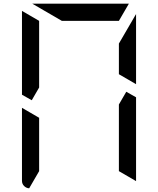

<svg xmlns="http://www.w3.org/2000/svg" viewBox="-20 -1020 856 1040"><path d="M717 -564 624 -618V-784L717 -944ZM192 -546 152 -477 99 -507V-959V-961L192 -907ZM315 -907 155 -1000H676H678L624 -907ZM138 0Q122 -1 110.5 -12.5Q99 -24 99 -41V-436L192 -382V-93ZM717 -493V-41V-39L624 -93V-454L664 -523Z"/></svg>

Font: DSEG7 Modern Mini
Style: Regular
Weight: 400
Designer: Keshikan(Twitter:@keshinomi_88pro)
Version: Version 0.46